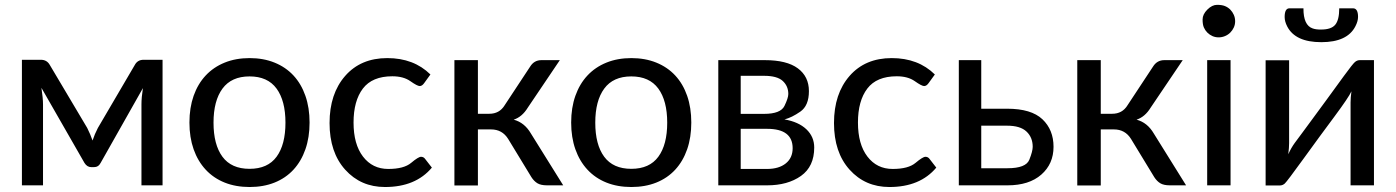

<svg xmlns="http://www.w3.org/2000/svg" viewBox="-20 -751 5656 778"><path d="M154.3 -327.6V0H68.8V-508.8H145.5Q170.4 -508.8 182.1 -487.3L333.5 -232.4Q346.2 -207 355 -181.6Q363.8 -208 376.5 -232.4L525.9 -487.3Q537.1 -508.8 562 -508.8H638.7V0H553.2V-327.6Q553.2 -356.4 559.1 -394L387.7 -90.8Q378.9 -73.7 360.4 -73.7H350.1Q333 -73.7 322.3 -90.8L147.9 -395Q154.3 -353 154.3 -327.6Z M881.3 -116Q917.5 -66.9 991.2 -66.9Q1064.9 -66.9 1100.8 -116Q1136.7 -165 1136.7 -253.9Q1136.7 -342.8 1100.6 -392.1Q1064.5 -441.4 991.2 -441.4Q918 -441.4 881.6 -392.1Q845.2 -342.8 845.2 -253.9Q845.2 -165 881.3 -116ZM890.4 -497.3Q935.5 -515.6 991.5 -515.6Q1047.4 -515.6 1092.5 -497.3Q1137.7 -479 1169.2 -445.1Q1200.7 -411.1 1217.5 -362.8Q1234.4 -314.5 1234.4 -254.4Q1234.4 -194.3 1217.5 -146Q1200.7 -97.7 1169.2 -63.5Q1137.7 -29.3 1092.5 -11.2Q1047.4 6.8 991.5 6.8Q935.5 6.8 890.4 -11.2Q845.2 -29.3 813.5 -63.5Q781.7 -97.7 764.6 -146Q747.6 -194.3 747.6 -254.4Q747.6 -314.5 764.6 -362.8Q781.7 -411.1 813.5 -445.1Q845.2 -479 890.4 -497.3Z M1540 6.8Q1441.9 6.8 1378.7 -63.5Q1315.4 -133.8 1315.4 -252.4Q1315.4 -371.1 1378.7 -443.4Q1441.9 -515.6 1549.3 -515.6Q1656.7 -515.6 1724.1 -449.2L1698.7 -414.1Q1690.4 -402.3 1680.7 -402.3Q1670.9 -402.3 1642.8 -422.1Q1614.7 -441.9 1569.8 -441.9Q1488.3 -441.9 1450.4 -392.1Q1412.6 -342.3 1412.6 -254.4Q1412.6 -166.5 1450.9 -116.5Q1489.3 -66.4 1553.2 -66.4Q1616.7 -66.4 1646 -91.1Q1675.3 -115.7 1686 -115.7Q1696.8 -115.7 1703.1 -106.4L1730 -71.8Q1664.1 6.8 1540 6.8Z M2173.8 -507.3H2248.5L2118.7 -314.9Q2095.7 -277.3 2061.5 -266.1Q2105.5 -254.4 2131.3 -210L2262.2 0H2196.8Q2171.4 0 2157.5 -8.5Q2143.6 -17.1 2133.3 -33.2L2039.1 -188Q2015.1 -226.6 1969.7 -226.6H1916.5V0.5H1821.3V-507.3H1916.5V-290H1962.9Q2003.4 -290 2024.4 -323.7L2128.4 -481.4Q2144.5 -507.3 2173.8 -507.3Z M2428.2 -116Q2464.4 -66.9 2538.1 -66.9Q2611.8 -66.9 2647.7 -116Q2683.6 -165 2683.6 -253.9Q2683.6 -342.8 2647.5 -392.1Q2611.3 -441.4 2538.1 -441.4Q2464.8 -441.4 2428.5 -392.1Q2392.1 -342.8 2392.1 -253.9Q2392.1 -165 2428.2 -116ZM2437.3 -497.3Q2482.4 -515.6 2538.3 -515.6Q2594.2 -515.6 2639.4 -497.3Q2684.6 -479 2716.1 -445.1Q2747.6 -411.1 2764.4 -362.8Q2781.2 -314.5 2781.2 -254.4Q2781.2 -194.3 2764.4 -146Q2747.6 -97.7 2716.1 -63.5Q2684.6 -29.3 2639.4 -11.2Q2594.2 6.8 2538.3 6.8Q2482.4 6.8 2437.3 -11.2Q2392.1 -29.3 2360.4 -63.5Q2328.6 -97.7 2311.5 -146Q2294.4 -194.3 2294.4 -254.4Q2294.4 -314.5 2311.5 -362.8Q2328.6 -411.1 2360.4 -445.1Q2392.1 -479 2437.3 -497.3Z M2981.4 -289.6H3076.2Q3143.1 -289.6 3158.7 -321.8Q3174.3 -354 3174.3 -370.1Q3174.3 -402.3 3151.6 -423.1Q3128.9 -443.8 3076.2 -443.8H2981.4ZM3191.9 -150.4Q3191.9 -229 3088.4 -229H2981.4V-66.4H3087.9Q3136.2 -66.4 3164.1 -88.9Q3191.9 -111.3 3191.9 -150.4ZM2890.6 -507.3H3079.1Q3168 -507.3 3212.9 -474.1Q3257.8 -440.9 3257.8 -381.8Q3257.8 -322.8 3222.9 -298.6Q3188 -274.4 3158.7 -267.1Q3215.8 -257.3 3247.6 -227.1Q3279.3 -196.8 3279.3 -153.3Q3279.3 -76.2 3225.6 -38.1Q3171.9 0 3088.4 0H2890.6Z M3584 6.8Q3485.8 6.8 3422.6 -63.5Q3359.4 -133.8 3359.4 -252.4Q3359.4 -371.1 3422.6 -443.4Q3485.8 -515.6 3593.3 -515.6Q3700.7 -515.6 3768.1 -449.2L3742.7 -414.1Q3734.4 -402.3 3724.6 -402.3Q3714.8 -402.3 3686.8 -422.1Q3658.7 -441.9 3613.8 -441.9Q3532.2 -441.9 3494.4 -392.1Q3456.5 -342.3 3456.5 -254.4Q3456.5 -166.5 3494.9 -116.5Q3533.2 -66.4 3597.2 -66.4Q3660.6 -66.4 3689.9 -91.1Q3719.2 -115.7 3730 -115.7Q3740.7 -115.7 3747.1 -106.4L3773.9 -71.8Q3708 6.8 3584 6.8Z M3956.1 -241.7V-69.3H4062.5Q4137.2 -69.3 4150.9 -103.8Q4164.6 -138.2 4164.6 -156.2Q4164.6 -194.3 4139.4 -218Q4114.3 -241.7 4061 -241.7ZM3956.1 -507.3V-310.5H4061Q4158.7 -310.5 4203.9 -267.8Q4249 -225.1 4249 -156.2Q4249 -86.9 4199.5 -43.5Q4149.9 0 4062.5 0H3865.2V-507.3Z M4697.8 -507.3H4772.5L4642.6 -314.9Q4619.6 -277.3 4585.4 -266.1Q4629.4 -254.4 4655.3 -210L4786.1 0H4720.7Q4695.3 0 4681.4 -8.5Q4667.5 -17.1 4657.2 -33.2L4563 -188Q4539.1 -226.6 4493.7 -226.6H4440.4V0.5H4345.2V-507.3H4440.4V-290H4486.8Q4527.3 -290 4548.3 -323.7L4652.3 -481.4Q4668.5 -507.3 4697.8 -507.3Z M4979.5 -690.9Q4984.9 -678.7 4984.9 -665Q4984.9 -651.4 4979.5 -639.6Q4974.1 -627.9 4965.1 -618.9Q4956.1 -609.9 4943.6 -604.7Q4931.2 -599.6 4918 -599.6Q4904.8 -599.6 4893.1 -604.7Q4881.3 -609.9 4872.3 -618.9Q4863.3 -627.9 4858.2 -639.6Q4853 -651.4 4853 -672.1Q4853 -692.9 4872.3 -712.2Q4891.6 -731.4 4911.6 -731.4Q4931.6 -731.4 4943.8 -726.3Q4956.1 -721.2 4965.1 -712.2Q4974.1 -703.1 4979.5 -690.9ZM4966.3 -507.3V0H4871.6V-507.3Z M5108.4 0.5V-506.8H5203.6V-170.9Q5203.6 -153.3 5200.2 -126Q5211.9 -151.9 5226.1 -171.4Q5240.7 -190.4 5257.3 -213.4Q5273.9 -236.3 5295.4 -265.1Q5316.9 -293.9 5353.5 -344.2Q5390.1 -394.5 5425.8 -443.4Q5461.4 -492.2 5470.2 -499.5Q5479 -507.3 5490.2 -507.3H5547.4V0H5452.6V-335.9Q5452.6 -354.5 5456.1 -380.9Q5445.3 -356.9 5387.7 -279.3Q5330.1 -202.1 5262.7 -108.9Q5194.8 -15.1 5186 -7.3Q5177.2 0.5 5166 0.5ZM5461.9 -717.3Q5482.9 -717.8 5482.9 -682.6Q5482.9 -665 5472.2 -644.5Q5439.5 -580.1 5334 -580.1Q5228.5 -580.1 5195.8 -644Q5185.5 -664.1 5185.5 -682.1Q5185.5 -718.3 5206.1 -717.3H5261.7Q5261.2 -648.4 5299.3 -635.7Q5313 -630.9 5333.5 -631.3Q5374.5 -631.3 5390.6 -650.9Q5406.7 -670.4 5406.7 -717.3Z"/></svg>

Font: Lato-Medium
Style: Regular
Weight: 500
Designer: Lukasz Dziedzic
Foundry: tyPoland Lukasz Dziedzic
Version: Version 2.006; 2014-01-15